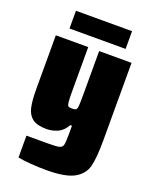

<svg xmlns="http://www.w3.org/2000/svg" viewBox="-161 -764 844 1058"><g transform="rotate(20 261.5 -234.5)"><path d="M76 193V65H197Q249 65 266.5 61Q284 57 288.5 42Q293 27 293 -19V-72H283Q263 -35 231.5 -21Q200 -7 166 -7Q111 -7 84 -27.5Q57 -48 48 -87.5Q39 -127 39 -197V-510H229V-255Q229 -206 231 -188Q233 -170 238.5 -165.5Q244 -161 260 -161Q278 -161 284 -166Q290 -171 291.5 -189.5Q293 -208 293 -262V-510H483V-55Q483 46 470 97.5Q457 149 406 177.5Q355 206 244 206Q199 206 152 202.5Q105 199 76 193ZM97 -571V-675H426V-571Z"/></g></svg>

Font: Saira Semi Condensed Black
Style: Regular
Weight: 900
Width: 4
Designer: Hector Gatti with collaboration of the Omnibus-Type team
Foundry: Omnibus-Type
Version: Version 1.001; ttfautohint (v1.8)